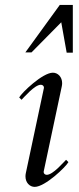

<svg xmlns="http://www.w3.org/2000/svg" viewBox="-20 -728 312 762"><path d="M225.1 -384.8C226.1 -389.2 226.6 -393.6 226.6 -397.9C226.6 -422.9 209.5 -439.5 189.9 -439.5C148.9 -439.5 66.4 -360.4 56.2 -341.3L65.4 -332C75.7 -341.8 117.2 -391.6 142.1 -391.6C148.9 -391.6 154.3 -386.7 154.3 -380.9V-378.9L82.5 -41C81.5 -36.6 81.1 -32.2 81.1 -27.8C81.1 -2.9 98.1 13.7 117.7 13.7C158.7 13.7 241.2 -65.4 251.5 -84.5L242.2 -93.8C231.9 -84 190.4 -34.2 165.5 -34.2C158.7 -34.2 153.3 -39.1 153.3 -44.9V-46.9ZM223.1 -639.6 244.6 -519H269V-708.5H217.3L80.6 -520H105Z"/></svg>

Font: Cardo
Style: Italic
Weight: 400
Designer: David J. Perry
Foundry: David J. Perry
Version: Version 0.99